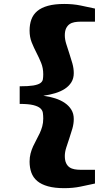

<svg xmlns="http://www.w3.org/2000/svg" viewBox="-20 -832 574 995"><path d="M133.3 5.4Q133.3 -17.1 138.4 -36.6Q143.6 -56.2 151.6 -73.7Q159.7 -91.3 168.7 -107.7Q177.7 -124 185.8 -141.4Q193.8 -158.7 199 -177.2Q204.1 -195.8 204.1 -217.8Q204.1 -233.4 202.1 -247.1Q200.2 -260.7 188.7 -271Q177.2 -281.2 152.3 -287.4Q127.4 -293.5 82 -293.5V-384.8Q127.4 -384.8 152.3 -388.9Q177.2 -393.1 188.7 -401.1Q200.2 -409.2 202.1 -420.7Q204.1 -432.1 204.1 -447.3Q204.1 -479.5 193.1 -506.3Q182.1 -533.2 168.7 -559.1Q155.3 -585 144.3 -612.3Q133.3 -639.6 133.3 -673.8Q133.3 -705.6 142.6 -731.2Q151.9 -756.8 173.1 -774.7Q194.3 -792.5 228.8 -802Q263.2 -811.5 313 -811.5Q358.9 -811.5 397.5 -803.5Q436 -795.4 472.2 -787.6V-719.7H397Q380.9 -719.7 366 -717Q351.1 -714.4 340.1 -706.5Q329.1 -698.7 322.5 -684.8Q315.9 -670.9 315.9 -648.4Q315.9 -628.4 323.2 -604.7Q330.6 -581.1 339.1 -555.4Q347.7 -529.8 355 -503.7Q362.3 -477.5 362.3 -453.1Q362.3 -425.8 349.9 -405.8Q337.4 -385.7 316.2 -371.8Q294.9 -357.9 266.1 -349.1Q237.3 -340.3 204.6 -335.9Q237.3 -331.5 266.1 -322.3Q294.9 -313 316.2 -298.3Q337.4 -283.7 349.9 -263.2Q362.3 -242.7 362.3 -215.3Q362.3 -190.9 355 -165.3Q347.7 -139.6 339.1 -114.7Q330.6 -89.8 323.2 -66.7Q315.9 -43.5 315.9 -23.9Q315.9 -1 322.5 13.2Q329.1 27.3 340.1 34.9Q351.1 42.5 366 45.2Q380.9 47.9 397 47.9H472.2V119.1Q436 127 397.5 135Q358.9 143.1 313 143.1Q263.2 143.1 228.8 133.5Q194.3 124 173.1 106.2Q151.9 88.4 142.6 62.7Q133.3 37.1 133.3 5.4Z"/></svg>

Font: Merriweather UltraBold
Style: Regular
Weight: 900
Designer: Eben Sorkin ( sorkintype@gmail.com )
Foundry: Eben Sorkin
Version: Version 1.570; ttfautohint (v1.3) -l 8 -r 32 -G 0 -x 0 -H 60